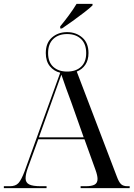

<svg xmlns="http://www.w3.org/2000/svg" viewBox="-20 -978 694 998"><path d="M293 -841Q314 -866 338 -898.5Q362 -931 378 -958H461V-950Q447 -936 418.5 -914Q390 -892 358 -869Q326 -846 302 -830H293ZM0 0V-10H31Q61 -10 76 -26.5Q91 -43 108 -88L293 -600Q260 -608 239 -634Q218 -660 218 -702Q218 -755 250 -783Q282 -811 329 -811Q375 -811 407.5 -783Q440 -755 440 -702Q440 -666 423.5 -641.5Q407 -617 379 -606L587 -61Q598 -31 609.5 -20.5Q621 -10 643 -10H654V0H399V-10H425Q457 -10 472 -18.5Q487 -27 487 -48Q487 -66 476 -96L419 -254H179L125 -106Q113 -73 113 -51Q113 -29 131.5 -19.5Q150 -10 193 -10H222V0ZM329 -606Q374 -606 401 -630.5Q428 -655 428 -702Q428 -750 401 -775.5Q374 -801 329 -801Q284 -801 257 -775.5Q230 -750 230 -702Q230 -655 257 -630.5Q284 -606 329 -606ZM182 -264H415L351 -445Q336 -485 323.5 -519.5Q311 -554 299 -590Q286 -553 273.5 -519Q261 -485 247 -445Z"/></svg>

Font: Noto Serif Display SemiCondensed
Style: Regular
Weight: 400
Width: 4
Designer: Monotype Design Team
Foundry: Monotype Imaging Inc.
Version: Version 2.009